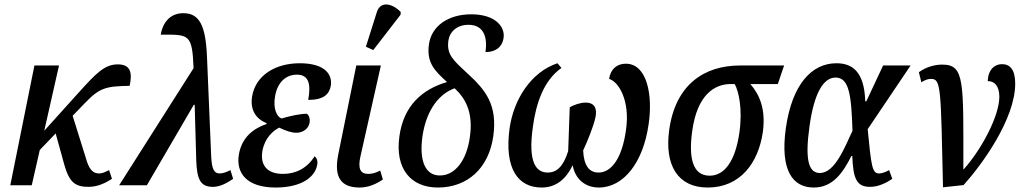

<svg xmlns="http://www.w3.org/2000/svg" viewBox="-20 -829 4564 859"><path d="M26 0H122L158 -158L229 -232L268 -91C290 -14 316 7 376 7C418 7 453 -11 481 -29L468 -68C448 -58 437 -53 423 -53C400 -53 383 -66 370 -103L305 -311L360 -368C427 -438 456 -443 560 -445C573 -504 564 -541 507 -541C448 -541 410 -501 333 -416L178 -244L244 -536H134Z M513 0H637L847 -360H851L858 -111C861 -21 880 7 933 7C967 7 1000 -13 1023 -29L1011 -68C994 -59 977 -53 963 -53C937 -53 928 -74 925 -126L906 -576C900 -714 873 -770 800 -770C734 -770 706 -718 699 -674C825 -674 840 -680 846 -524Z M1213 10C1332 10 1390 -39 1399 -91C1403 -110 1396 -123 1388 -130C1353 -76 1304 -51 1246 -51C1170 -51 1144 -95 1154 -154C1165 -213 1202 -244 1229 -258C1260 -243 1285 -235 1306 -235C1336 -235 1361 -254 1365 -280C1368 -300 1362 -313 1353 -320C1323 -320 1281 -311 1240 -299C1216 -307 1201 -348 1211 -400C1221 -458 1257 -495 1308 -495C1364 -495 1371 -449 1359 -382C1429 -382 1453 -408 1460 -445C1468 -495 1435 -546 1321 -546C1213 -546 1124 -493 1108 -398C1098 -339 1124 -297 1173 -278L1172 -274C1116 -255 1062 -216 1049 -139C1034 -54 1085 10 1213 10Z M1650 -605 1772 -763 1773 -775C1738 -812 1683 -828 1666 -775L1617 -620ZM1589 10C1630 10 1665 -7 1693 -26L1681 -66C1661 -56 1647 -51 1627 -51C1592 -51 1580 -75 1593 -131L1684 -536H1574L1493 -136C1473 -34 1507 10 1589 10Z M1939 10C2072 10 2167 -77 2187 -220C2206 -359 2154 -425 2072 -500C2006 -561 1978 -585 1986 -647C1992 -688 2025 -718 2076 -718C2144 -718 2162 -663 2152 -596C2196 -596 2227 -617 2233 -660C2240 -707 2199 -765 2088 -765C1986 -765 1910 -713 1899 -630C1887 -545 1930 -508 1980 -462C1870 -430 1786 -357 1767 -220C1746 -73 1819 10 1939 10ZM1947 -44C1886 -44 1854 -104 1870 -219C1889 -347 1952 -412 2014 -434C2060 -391 2099 -329 2082 -215C2068 -112 2016 -43 1947 -44Z M2260 -256C2235 -74 2298 10 2403 10C2464 10 2510 -23 2542 -90C2553 -29 2597 10 2659 10C2770 10 2858 -102 2882 -274C2901 -401 2876 -544 2780 -544C2742 -544 2712 -522 2705 -476C2749 -463 2799 -378 2781 -250C2763 -115 2712 -57 2658 -57C2616 -57 2592 -88 2589 -156C2605 -190 2635 -261 2644 -304C2652 -341 2642 -370 2600 -370C2576 -370 2548 -360 2529 -349C2527 -297 2524 -215 2522 -153C2500 -82 2469 -57 2431 -57C2380 -57 2341 -99 2364 -261C2378 -367 2413 -470 2492 -525L2474 -546C2354 -506 2278 -382 2260 -256Z M3146 10C3292 10 3373 -100 3393 -239C3407 -343 3377 -407 3337 -453H3460L3488 -536H3291C3130 -536 3002 -450 2974 -248C2952 -89 3013 10 3146 10ZM3155 -43C3079 -43 3060 -122 3077 -243C3099 -404 3176 -453 3249 -453H3267C3285 -421 3303 -341 3288 -236C3271 -115 3225 -43 3155 -43Z M3621 10C3705 10 3751 -55 3789 -131H3793C3797 -28 3813 7 3873 7C3912 7 3949 -13 3972 -29L3958 -68C3944 -60 3926 -53 3913 -53C3882 -53 3878 -85 3862 -251L4054 -536H3931L3856 -376H3851C3847 -510 3792 -546 3722 -546C3611 -546 3524 -451 3496 -257C3469 -65 3527 10 3621 10ZM3648 -55C3596 -55 3581 -118 3602 -266C3622 -410 3663 -482 3718 -482C3778 -482 3789 -408 3794 -244C3757 -164 3714 -55 3648 -55Z M4091 -506 4102 -461C4120 -472 4132 -476 4146 -476C4191 -476 4189 -433 4199 9L4291 -1C4374 -93 4522 -297 4522 -455C4522 -517 4499 -542 4463 -542C4429 -542 4401 -517 4399 -466C4429 -467 4451 -444 4451 -396C4451 -312 4374 -164 4292 -72H4290C4290 -463 4297 -540 4196 -540C4160 -540 4123 -529 4091 -506Z"/></svg>

Font: Noto Serif Condensed Medium
Style: Italic
Weight: 500
Width: 3
Italic angle: -12°
Designer: Monotype Design Team
Foundry: Monotype Imaging Inc.
Version: Version 2.013